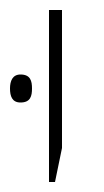

<svg xmlns="http://www.w3.org/2000/svg" viewBox="-46 -604 208 384"><path d="M52 -240H64L78 -308V-584H52ZM-26 -427C-26 -412 -22 -399 -5 -399C15 -399 18 -412 18 -427C18 -442 15 -455 -5 -455C-21 -455 -26 -442 -26 -427Z"/></svg>

Font: Noto Sans Hebrew Condensed Thin
Style: Regular
Weight: 100
Width: 3
Designer: Monotype Design Team
Foundry: Monotype Imaging Inc.
Version: Version 2.004